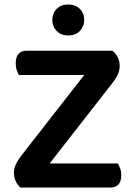

<svg xmlns="http://www.w3.org/2000/svg" viewBox="-20 -835 599 855"><path d="M71 0Q58 -11 50 -28Q42 -45 42 -66Q42 -86 51.5 -105Q61 -124 75 -142L355 -501H64Q59 -510 54.5 -523Q50 -536 50 -553Q50 -581 62.5 -595Q75 -609 98 -609H481Q513 -582 513 -541Q513 -521 504.5 -503Q496 -485 482 -467L201 -107H505Q510 -98 515 -85Q520 -72 520 -55Q520 -27 507.5 -13.5Q495 0 473 0ZM355 -746Q355 -717 335.5 -697Q316 -677 284 -677Q252 -677 232.5 -697Q213 -717 213 -746Q213 -776 232.5 -795.5Q252 -815 284 -815Q316 -815 335.5 -795.5Q355 -776 355 -746Z"/></svg>

Font: Baloo Tammudu 2 SemiBold
Style: Regular
Weight: 600
Designer: Maithili Shingre, Omkar Shende and Ek Type
Foundry: Ek Type
Version: Version 1.640;hotconv 1.0.111;makeotfexe 2.5.65597; ttfautoh